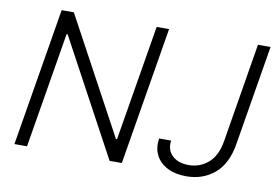

<svg xmlns="http://www.w3.org/2000/svg" viewBox="-77 -857 1449 997"><g transform="rotate(10 647.0 -358.5)"><path d="M738.3 -727.3 617.5 0H552.9L224.4 -609H218.8L117.5 0H51.1L171.9 -727.3H236.2L565.7 -117.5H571.4L672.9 -727.3ZM1207 -727.3H1273.4L1186.1 -200.6Q1168.7 -94.1 1107.1 -42.1Q1045.5 9.9 958.1 9.9Q900.9 9.9 859.2 -11Q817.5 -32 797.8 -70.1Q778.1 -108.3 786.2 -159.1H849.4Q842.3 -109.4 873.8 -79.5Q905.2 -49.7 960.2 -49.7Q1019.2 -49.7 1063.4 -87.5Q1107.6 -125.4 1120.7 -204.5Z"/></g></svg>

Font: Inter UI Light
Style: Italic
Weight: 300
Italic angle: 9.39999°
Designer: Rasmus Andersson
Foundry: rsms
Version: 3.2;8d6f07862